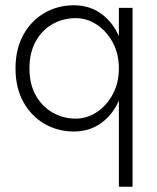

<svg xmlns="http://www.w3.org/2000/svg" viewBox="-20 -490 598 730"><path d="M39 -230Q39 -156 69 -102Q99 -48 149.5 -19Q200 10 261 10Q320 10 364.5 -22Q409 -54 432 -108V220H484V-460H432V-352Q409 -406 364.5 -438Q320 -470 261 -470Q200 -470 149.5 -441Q99 -412 69 -358Q39 -304 39 -230ZM92 -230Q92 -290 116 -333Q140 -376 180 -398.5Q220 -421 268 -421Q311 -421 348.5 -396Q386 -371 409 -328Q432 -285 432 -230Q432 -175 409 -132Q386 -89 348.5 -64Q311 -39 268 -39Q220 -39 180 -62Q140 -85 116 -127.5Q92 -170 92 -230Z"/></svg>

Font: Jost-300-LightPL
Style: Regular
Weight: 300
Version: Version 3.300; ttfautohint (v0.97) -l 8 -r 50 -G 200 -x 14 -